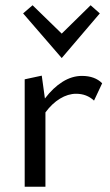

<svg xmlns="http://www.w3.org/2000/svg" viewBox="-20 -711 419 731"><path d="M215 -490 68 -660 104 -691 215 -583 325 -691 360 -660ZM369 -394 338 -328Q310 -354 270 -354Q239 -354 208.5 -335.5Q178 -317 153 -283V0H74V-409L139 -423L151 -336Q182 -377 218 -399.5Q254 -422 292 -422Q341 -422 369 -394Z"/></svg>

Font: Ysabeau Infant Medium
Style: Regular
Weight: 500
Designer: Christian Thalmann (Catharsis Fonts)
Version: Version 0.003